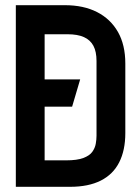

<svg xmlns="http://www.w3.org/2000/svg" viewBox="-20 -720 539 740"><path d="M122 -309H258L289 -414H122ZM230 -700H41V0H250Q321 0 368.5 -24Q416 -48 439.5 -94.5Q463 -141 463 -207V-475Q463 -547 434.5 -597Q406 -647 354 -673.5Q302 -700 230 -700ZM235 -102H152V-588H240Q279 -588 303.5 -577Q328 -566 340 -543.5Q352 -521 352 -485V-197Q352 -182 349 -165.5Q346 -149 335.5 -134.5Q325 -120 301 -111Q277 -102 235 -102Z"/></svg>

Font: Advent Pro
Style: Regular
Weight: 400
Designer: VivaRado, Andreas Kalpakidis
Foundry: VivaRado, Andreas Kalpakidis
Version: Version 3.000